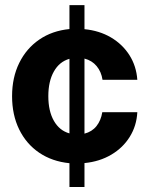

<svg xmlns="http://www.w3.org/2000/svg" viewBox="-20 -748 595 768"><path d="M257.8 0V-95.2Q188.5 -102.1 136.7 -137.2Q85 -172.4 56.6 -230.5Q28.3 -288.6 28.3 -363.3Q28.3 -438 56.9 -496.1Q85.4 -554.2 137 -589.6Q188.5 -625 257.8 -631.8V-727.5H317.9V-631.3Q377.4 -625.5 423.6 -598.4Q469.7 -571.3 497.6 -527.6Q525.4 -483.9 529.3 -428.7H390.1Q385.3 -460.9 366.7 -483.4Q348.1 -505.9 317.9 -513.7V-213.4Q348.1 -221.2 366 -243.7Q383.8 -266.1 389.2 -299.3H529.3Q526.4 -244.6 499 -200.7Q471.7 -156.7 425 -129.2Q378.4 -101.6 317.9 -95.7V0ZM257.8 -214.4V-512.7Q217.8 -501.5 195.6 -462.2Q173.3 -422.9 173.3 -363.3Q173.3 -303.7 195.6 -264.6Q217.8 -225.6 257.8 -214.4Z"/></svg>

Font: Inter Display
Style: Bold
Weight: 700
Designer: Rasmus Andersson
Foundry: rsms
Version: Version 4.001;git-9221beed3